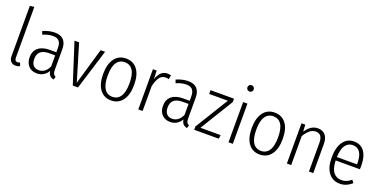

<svg xmlns="http://www.w3.org/2000/svg" viewBox="-17 -1544 4648 2346"><g transform="rotate(20 2307.0 -370.5)"><path d="M89 -82V-736L145 -743V-83Q145 -37 182 -37Q198 -37 214 -44L229 -3Q203 11 174 11Q135 11 112 -13Q89 -37 89 -82Z M682 -28 669 11Q635 3 617 -16.5Q599 -36 594 -74Q543 11 449 11Q381 11 341 -32Q301 -75 301 -145Q301 -227 354 -270.5Q407 -314 503 -314H587V-370Q587 -430 562 -458.5Q537 -487 481 -487Q425 -487 351 -457L336 -499Q419 -534 488 -534Q567 -534 605 -493Q643 -452 643 -374V-107Q643 -71 652 -54Q661 -37 682 -28ZM587 -130V-273H510Q361 -273 361 -147Q361 -92 386.5 -63Q412 -34 458 -34Q543 -34 587 -130Z M983 0H915L747 -523H807L949 -49L1087 -523H1145Z M1617 -263Q1617 -134 1563 -61.5Q1509 11 1415 11Q1321 11 1268 -60.5Q1215 -132 1215 -261Q1215 -390 1268.5 -462Q1322 -534 1416 -534Q1511 -534 1564 -464Q1617 -394 1617 -263ZM1274 -261Q1274 -148 1310.5 -92Q1347 -36 1415 -36Q1483 -36 1520 -92Q1557 -148 1557 -263Q1557 -376 1521 -431Q1485 -486 1416 -486Q1348 -486 1311 -430.5Q1274 -375 1274 -261Z M2000 -528 1990 -475Q1971 -481 1949 -481Q1901 -481 1871.5 -442.5Q1842 -404 1823 -323V0H1767V-523H1816L1820 -412Q1840 -473 1873 -503.5Q1906 -534 1954 -534Q1976 -534 2000 -528Z M2416 -28 2403 11Q2369 3 2351 -16.5Q2333 -36 2328 -74Q2277 11 2183 11Q2115 11 2075 -32Q2035 -75 2035 -145Q2035 -227 2088 -270.5Q2141 -314 2237 -314H2321V-370Q2321 -430 2296 -458.5Q2271 -487 2215 -487Q2159 -487 2085 -457L2070 -499Q2153 -534 2222 -534Q2301 -534 2339 -493Q2377 -452 2377 -374V-107Q2377 -71 2386 -54Q2395 -37 2416 -28ZM2321 -130V-273H2244Q2095 -273 2095 -147Q2095 -92 2120.5 -63Q2146 -34 2192 -34Q2277 -34 2321 -130Z M2821 -479 2557 -49H2820L2814 0H2494V-43L2759 -474H2516V-523H2821Z M3009 -711Q3009 -693 2997.5 -681.5Q2986 -670 2968 -670Q2950 -670 2938.5 -682Q2927 -694 2927 -711Q2927 -728 2938.5 -740Q2950 -752 2968 -752Q2986 -752 2997.5 -740Q3009 -728 3009 -711ZM2996 0H2940V-523H2996Z M3549 -263Q3549 -134 3495 -61.5Q3441 11 3347 11Q3253 11 3200 -60.5Q3147 -132 3147 -261Q3147 -390 3200.5 -462Q3254 -534 3348 -534Q3443 -534 3496 -464Q3549 -394 3549 -263ZM3206 -261Q3206 -148 3242.5 -92Q3279 -36 3347 -36Q3415 -36 3452 -92Q3489 -148 3489 -263Q3489 -376 3453 -431Q3417 -486 3348 -486Q3280 -486 3243 -430.5Q3206 -375 3206 -261Z M4042 -379V0H3986V-371Q3986 -431 3964.5 -459.5Q3943 -488 3900 -488Q3857 -488 3822 -459Q3787 -430 3755 -377V0H3699V-523H3748L3753 -433Q3817 -534 3911 -534Q3974 -534 4008 -493Q4042 -452 4042 -379Z M4561 -239H4246Q4250 -134 4288.5 -85.5Q4327 -37 4392 -37Q4429 -37 4458 -49Q4487 -61 4518 -87L4545 -52Q4510 -21 4472.5 -5Q4435 11 4390 11Q4296 11 4242 -59Q4188 -129 4188 -257Q4188 -387 4239.5 -460.5Q4291 -534 4380 -534Q4469 -534 4516 -468Q4563 -402 4563 -281Q4563 -259 4561 -239ZM4508 -299Q4508 -390 4476 -438.5Q4444 -487 4380 -487Q4322 -487 4286 -438Q4250 -389 4246 -283H4508Z"/></g></svg>

Font: Fira Sans Condensed Light
Style: Regular
Weight: 300
Width: 3
Designer: bBox Type GmbH & Carrois Corporate GbR & Edenspiekermann AG
Foundry: bBox Type GmbH & Carrois Corporate GbR & Edenspiekermann AG
Version: Version 4.301